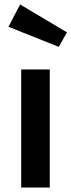

<svg xmlns="http://www.w3.org/2000/svg" viewBox="-20 -840 320 860"><path d="M203 0H75V-529H203ZM280 -695 243 -630 18 -720 70 -820Z"/></svg>

Font: Fira Sans Medium
Style: Regular
Weight: 500
Designer: bBox Type GmbH & Carrois Corporate GbR & Edenspiekermann AG
Foundry: bBox Type GmbH & Carrois Corporate GbR & Edenspiekermann AG
Version: Version 4.301